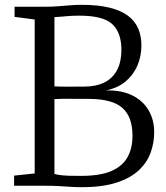

<svg xmlns="http://www.w3.org/2000/svg" viewBox="-20 -771 688 797"><path d="M124 -51V-690L40.5 -701V-743H165Q195 -743 220.8 -745Q246.5 -747 270.8 -749Q295 -751 320 -751Q387 -751 434.5 -739.2Q482 -727.5 511 -705.8Q540 -684 553.5 -653Q567 -622 567 -582.5Q567 -537.5 550.2 -498.5Q533.5 -459.5 500.5 -432.2Q467.5 -405 419 -395.5Q482 -397.5 527 -376Q572 -354.5 596 -314.5Q620 -274.5 620 -222Q620 -178 605.2 -137.2Q590.5 -96.5 556.2 -64.2Q522 -32 463.8 -13Q405.5 6 319 6Q295 6 273 4.5Q251 3 224.8 1.5Q198.5 0 161 0H38.5V-42ZM206 -412.5Q217.5 -412 234.5 -411.5Q251.5 -411 269.5 -411.2Q287.5 -411.5 303.5 -411.5Q319.5 -411.5 329 -411.5Q379 -411.5 413.8 -429Q448.5 -446.5 466.2 -480.8Q484 -515 484 -564Q484 -635 446.5 -670.5Q409 -706 309.5 -706Q285 -706 265.2 -704.5Q245.5 -703 230.8 -701.5Q216 -700 206 -700ZM206 -49Q219 -45 238.8 -43.2Q258.5 -41.5 279.8 -41.2Q301 -41 318.5 -41Q396 -41 442.5 -61.2Q489 -81.5 509.5 -118.8Q530 -156 530 -207Q530 -286.5 487.5 -323.5Q445 -360.5 348.5 -360.5Q335 -360.5 315.5 -360.5Q296 -360.5 274.8 -360.8Q253.5 -361 235.5 -360.8Q217.5 -360.5 206 -359.5Z"/></svg>

Font: Merriweather 24pt Light
Style: Regular
Weight: 300
Designer: Eben Sorkin
Foundry: Eben Sorkin
Version: Version 2.100